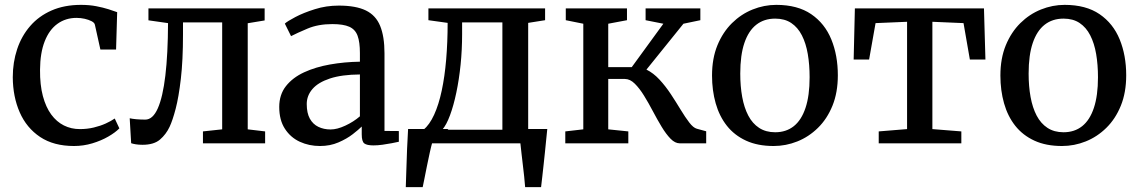

<svg xmlns="http://www.w3.org/2000/svg" viewBox="-20 -589 4681 789"><path d="M284 11Q200.5 11 144.8 -26.2Q89 -63.5 61 -127.5Q33 -191.5 32.5 -271.5Q32.5 -333 50.5 -387Q68.5 -441 104 -482Q139.5 -523 192 -546Q244.5 -569 313 -569Q347 -569 375.5 -563.5Q404 -558 426 -551Q448 -544 461.5 -539L457 -385.5H392.5L370 -487Q368.5 -495.5 356.5 -501.8Q344.5 -508 328 -511.8Q311.5 -515.5 294.5 -515.5Q250 -515.5 216.2 -491.2Q182.5 -467 163.8 -419.5Q145 -372 144.5 -302Q144 -240 156.2 -194.2Q168.5 -148.5 190.5 -118.5Q212.5 -88.5 242.5 -73.5Q272.5 -58.5 308 -58.5Q338.5 -58.5 365.5 -65Q392.5 -71.5 414.5 -81.5Q436.5 -91.5 451.5 -102L470.5 -61.5Q454 -44.5 425 -27.8Q396 -11 359.5 0Q323 11 284 11Z M565.5 6Q550 6 538 4Q526 2 519 -0.5L513 -103Q523.5 -100.5 540.5 -99Q557.5 -97.5 577 -97.5Q608 -97.5 628.5 -143.8Q649 -190 659.5 -278.5Q670 -367 670.5 -494L590 -505.5V-554.5H1067.5V-505L998 -493.5V-57.5L1069.5 -49V0H814V-49L893 -57.5V-497H732V-448Q732 -340.5 723.2 -265.5Q714.5 -190.5 702 -142.5Q689.5 -94.5 677 -68Q662.5 -37 637.5 -15.5Q612.5 6 565.5 6Z M1295 11Q1250 11 1212 -6.5Q1174 -24 1150.8 -59.8Q1127.5 -95.5 1127.5 -149.5Q1127.5 -200 1155 -235Q1182.5 -270 1229.5 -291.8Q1276.5 -313.5 1335.8 -324Q1395 -334.5 1459 -335.5V-371Q1459 -416 1449.5 -442Q1440 -468 1415.5 -479Q1391 -490 1345.5 -490Q1287.5 -490 1243.8 -471.5Q1200 -453 1176 -440.5L1150.5 -492Q1160.5 -501.5 1193.8 -519Q1227 -536.5 1273.8 -551.2Q1320.5 -566 1372 -566Q1442.5 -566 1483.5 -546Q1524.5 -526 1542.2 -482.5Q1560 -439 1560 -370V-51L1619 -50.5V-6.5Q1608 -4 1589.8 -0.5Q1571.5 3 1551.5 5.8Q1531.5 8.5 1514.5 8.5Q1488 8.5 1477.2 0.5Q1466.5 -7.5 1466.5 -37V-69Q1454 -56.5 1429.5 -37.5Q1405 -18.5 1370.8 -3.8Q1336.5 11 1295 11ZM1338.5 -57Q1365.5 -57 1399.2 -72.8Q1433 -88.5 1459 -111V-283Q1384.5 -282.5 1336 -266.5Q1287.5 -250.5 1264 -223.2Q1240.5 -196 1240.5 -161.5Q1240.5 -124.5 1253.2 -101.5Q1266 -78.5 1288.2 -67.8Q1310.5 -57 1338.5 -57Z M1700.5 0V-55H1719.5Q1745 -76 1764 -117.5Q1783 -159 1795.2 -216.5Q1807.5 -274 1813.5 -344.8Q1819.5 -415.5 1819.5 -495L1740.5 -506V-554.5H2220V-506L2150.5 -495V0ZM1797.5 -56H2044.5V-497H1879V-448.5Q1879 -385 1872.8 -323.5Q1866.5 -262 1855.2 -208.5Q1844 -155 1829.2 -115.2Q1814.5 -75.5 1797.5 -56ZM1647.5 180Q1649 145 1650 105.2Q1651 65.5 1652.8 23.5Q1654.5 -18.5 1657 -59H1823L1757 -6Q1752 11.5 1746 38.5Q1740 65.5 1734.2 94.5Q1728.5 123.5 1723.8 146.8Q1719 170 1717 180ZM2138 180Q2136.5 160 2134 136.2Q2131.5 112.5 2128.5 88.2Q2125.5 64 2123 41.2Q2120.5 18.5 2118.5 0L2073 -59H2229Q2227 -39 2224.5 -14.8Q2222 9.5 2219.5 35.2Q2217 61 2214 87Q2211 113 2208.5 136.8Q2206 160.5 2203.5 180Z M2303 0V-49L2377 -57.5V-491.5L2305 -506V-554.5H2556.5V-506L2479.5 -491.5V-313H2576L2706 -491.5L2633 -506V-554.5H2858V-506L2788.5 -491.5L2636.5 -303Q2665 -289 2690 -262Q2715 -235 2736.8 -202Q2758.5 -169 2777.2 -138Q2796 -107 2812.5 -85.5Q2829 -64 2843.5 -60L2882 -49.5V0H2773.5Q2754 0 2735.5 -19Q2717 -38 2698.8 -68.2Q2680.5 -98.5 2662.8 -132.2Q2645 -166 2626.5 -196Q2608 -226 2588.5 -245.2Q2569 -264.5 2548 -264.5H2479.5V-57.5L2562 -49V0Z M2906 -278.5Q2906 -349 2928.2 -403Q2950.5 -457 2988 -494Q3025.5 -531 3072.8 -550Q3120 -569 3170 -569Q3257.5 -569 3313.5 -530.8Q3369.5 -492.5 3396.2 -427Q3423 -361.5 3423 -279.5Q3423 -209 3401 -154.8Q3379 -100.5 3341.2 -63.5Q3303.5 -26.5 3256.5 -7.8Q3209.5 11 3159 11Q3093.5 11 3045.8 -11Q2998 -33 2967 -72.2Q2936 -111.5 2921 -164.5Q2906 -217.5 2906 -278.5ZM3165.5 -45.5Q3210.5 -45.5 3242 -70.5Q3273.5 -95.5 3290.2 -145.8Q3307 -196 3307 -271.5Q3307 -323 3299.5 -367Q3292 -411 3275.2 -443.8Q3258.5 -476.5 3231.5 -494.5Q3204.5 -512.5 3165.5 -512.5Q3120 -512.5 3088 -487.5Q3056 -462.5 3039 -412.5Q3022 -362.5 3022 -286.5Q3022 -234.5 3030 -190.5Q3038 -146.5 3055 -114Q3072 -81.5 3099.5 -63.5Q3127 -45.5 3165.5 -45.5Z M3591 0V-49L3707.5 -58.5V-499.5L3578 -494L3551.5 -344.5H3488L3493 -554.5H4023.5L4029.5 -344.5H3965.5L3939.5 -494L3811.5 -499.5V-58.5L3930.5 -49V0Z M4091 -278.5Q4091 -349 4113.2 -403Q4135.5 -457 4173 -494Q4210.5 -531 4257.8 -550Q4305 -569 4355 -569Q4442.5 -569 4498.5 -530.8Q4554.5 -492.5 4581.2 -427Q4608 -361.5 4608 -279.5Q4608 -209 4586 -154.8Q4564 -100.5 4526.2 -63.5Q4488.5 -26.5 4441.5 -7.8Q4394.5 11 4344 11Q4278.5 11 4230.8 -11Q4183 -33 4152 -72.2Q4121 -111.5 4106 -164.5Q4091 -217.5 4091 -278.5ZM4350.5 -45.5Q4395.5 -45.5 4427 -70.5Q4458.5 -95.5 4475.2 -145.8Q4492 -196 4492 -271.5Q4492 -323 4484.5 -367Q4477 -411 4460.2 -443.8Q4443.5 -476.5 4416.5 -494.5Q4389.5 -512.5 4350.5 -512.5Q4305 -512.5 4273 -487.5Q4241 -462.5 4224 -412.5Q4207 -362.5 4207 -286.5Q4207 -234.5 4215 -190.5Q4223 -146.5 4240 -114Q4257 -81.5 4284.5 -63.5Q4312 -45.5 4350.5 -45.5Z"/></svg>

Font: Merriweather 20pt
Style: Regular
Weight: 400
Version: Version 2.100